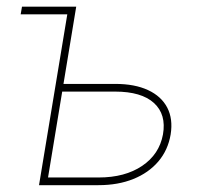

<svg xmlns="http://www.w3.org/2000/svg" viewBox="-20 -542 577 562"><path d="M40.5 -500 44.4 -522.5H191.9L188 -500ZM155.8 -296.4H317.4Q374.5 -296.4 413.3 -278.3Q452.1 -260.3 469.5 -227.1Q486.8 -193.8 479.5 -148.4Q471.7 -102.5 443.4 -69.3Q415 -36.1 370.4 -18.1Q325.7 0 268.1 0H94.2L180.7 -522.5H203.1L120.6 -22.5H269Q345.7 -22.5 396 -56.4Q446.3 -90.3 457 -148.4Q467.3 -207 430.7 -240.5Q394 -273.9 316.9 -273.9H152.3Z"/></svg>

Font: Inter 28pt Thin
Style: Italic
Weight: 250
Italic angle: -9.3988°
Designer: Rasmus Andersson
Foundry: rsms
Version: Version 4.001;git-66647c0bb